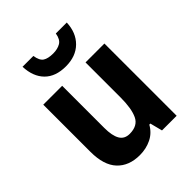

<svg xmlns="http://www.w3.org/2000/svg" viewBox="-217 -894 1028 1028"><g transform="rotate(-45 297.5 -379.5)"><path d="M528 -547V0H417L399 -70H391Q368 -29 328 -9.5Q288 10 240 10Q158 10 111.5 -39.5Q65 -89 65 -190V-547H208V-228Q208 -169 225.5 -139Q243 -109 282 -109Q343 -109 364 -153.5Q385 -198 385 -282V-547ZM465 -769Q462 -695 417 -650.5Q372 -606 296 -606Q218 -606 175.5 -649Q133 -692 130 -769H212Q218 -729 238 -716Q258 -703 297 -703Q330 -703 353 -716.5Q376 -730 382 -769Z"/></g></svg>

Font: Noto Sans Lao SemiCondensed
Style: Bold
Weight: 700
Width: 4
Designer: Monotype Design Team
Foundry: Monotype Imaging Inc.
Version: Version 2.003; ttfautohint (v1.8.4.7-5d5b)